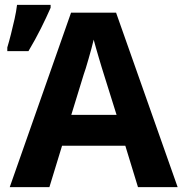

<svg xmlns="http://www.w3.org/2000/svg" viewBox="-20 -769 750 789"><path d="M20 0 272 -717H457L710 0H547L495 -170H235L183 0ZM273 -297H459L407 -463Q403 -475 397.5 -493.5Q392 -512 386 -532Q380 -552 374.5 -571.5Q369 -591 365 -606Q362 -592 356 -570.5Q350 -549 344 -527.5Q338 -506 332.5 -488.5Q327 -471 324 -463ZM10 -559V-574Q17 -597 25 -628.5Q33 -660 40 -691.5Q47 -723 50 -749H188V-737Q171 -698 148 -652Q125 -606 97 -559Z"/></svg>

Font: BC Sans
Style: Bold
Weight: 700
Designer: Monotype Design Team
Province of B.C.
Foundry: Monotype Imaging Inc.
Version: Version 2.000;GOOG;noto-source:20170915:90ef993387c0